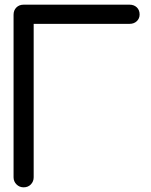

<svg xmlns="http://www.w3.org/2000/svg" viewBox="-20 -801 645 821"><path d="M81 0Q63 0 50.5 -12.5Q38 -25 38 -43V-738Q38 -757 50 -769Q62 -781 81 -781H534Q553 -781 565 -769.5Q577 -758 577 -739Q577 -722 565 -710.5Q553 -699 534 -699H124V-43Q124 -25 112 -12.5Q100 0 81 0Z"/></svg>

Font: Comfortaa Medium
Style: Regular
Weight: 500
Designer: Johan Aakerlund
Foundry: Johan Aakerlund
Version: Version 3.104; ttfautohint (v1.8.1.43-b0c9)